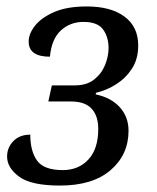

<svg xmlns="http://www.w3.org/2000/svg" viewBox="-20 -566 487 596"><path d="M166 10Q77 10 39.5 -17.5Q2 -45 2 -80Q2 -108 21.5 -128Q41 -148 74 -148Q74 -97 95 -67.5Q116 -38 175 -38Q224 -38 254.5 -71Q285 -104 285 -166Q285 -206 264.5 -228.5Q244 -251 200 -251H130L141 -301H213Q249 -301 272 -319Q295 -337 306 -364Q317 -391 317 -417Q317 -451 300 -474.5Q283 -498 239 -498Q198 -498 169 -471.5Q140 -445 135 -390Q69 -390 69 -437Q69 -461 88.5 -486Q108 -511 148 -528.5Q188 -546 249 -546Q324 -546 366.5 -514.5Q409 -483 409 -425Q409 -383 390 -353.5Q371 -324 341.5 -305Q312 -286 278 -278L277 -273Q325 -263 352 -233Q379 -203 379 -160Q379 -86 323.5 -38Q268 10 166 10Z"/></svg>

Font: Noto Serif SemiCondensed
Style: Italic
Weight: 400
Width: 4
Italic angle: -12°
Designer: Monotype Design Team
Foundry: Monotype Imaging Inc.
Version: Version 2.013